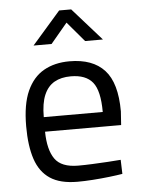

<svg xmlns="http://www.w3.org/2000/svg" viewBox="-53 -774 611 827"><g transform="rotate(-5 252.5 -361.0)"><path d="M249 10Q174 10 130.5 -19Q87 -48 68 -105Q49 -162 49 -247Q49 -342 75 -399.5Q101 -457 148 -483.5Q195 -510 259 -510Q359 -510 410 -454.5Q461 -399 461 -276L457 -217H128Q129 -139 157 -99Q185 -59 258 -59Q286 -59 319.5 -60.5Q353 -62 386 -64Q419 -66 442 -68L444 -7Q420 -3 385.5 1Q351 5 315 7.5Q279 10 249 10ZM128 -280H383Q383 -372 353.5 -408.5Q324 -445 259 -445Q217 -445 188 -428.5Q159 -412 143.5 -376Q128 -340 128 -280ZM111 -591 234 -732H286L411 -591H334L261 -677L189 -591Z"/></g></svg>

Font: Cairo
Style: Regular
Weight: 400
Designer: Mohamed Gaber, Accademia di Belle Arti di Urbino
Foundry: Kief Type Foundry, Accademia di Belle Arti di Urbino
Version: Version 3.120